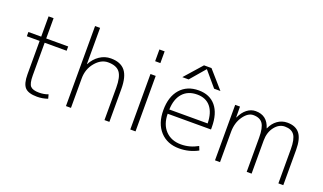

<svg xmlns="http://www.w3.org/2000/svg" viewBox="-75 -1217 2847 1691"><g transform="rotate(20 1348.5 -371.5)"><path d="M220 -690V-500H426V-460H220V-153Q220 -78 242 -54Q264 -30 323 -30Q370 -30 408 -45L418 -7Q370 10 318 10Q237 10 205 -24.5Q173 -59 173 -147V-460H53V-500H173V-690Z M634 -750V-411H636Q665 -466 712.5 -498Q760 -530 817 -530Q908 -530 951 -477Q994 -424 994 -307V0H948V-303Q948 -405 915.5 -447Q883 -489 805 -489Q739 -489 686.5 -426Q634 -363 634 -277V0H587V-750Z M1190 -640V-750H1239V-640ZM1190 0V-520H1239V0Z M1641 -729 1522 -590H1463L1607 -753H1677L1820 -590H1761L1643 -729ZM1452 -243Q1453 -143 1507.5 -86Q1562 -29 1653 -29Q1736 -29 1810 -71L1825 -34Q1744 10 1650 10Q1538 10 1471.5 -62.5Q1405 -135 1405 -260Q1405 -386 1468 -458Q1531 -530 1640 -530Q1744 -530 1801 -461Q1858 -392 1858 -265V-243ZM1453 -283H1812Q1810 -384 1765.5 -437.5Q1721 -491 1640 -491Q1554 -491 1505 -436.5Q1456 -382 1453 -283Z M2029 -520 2030 -419H2032Q2056 -472 2093 -501Q2130 -530 2174 -530Q2282 -530 2315 -421H2317Q2339 -472 2379.5 -501Q2420 -530 2471 -530Q2549 -530 2586.5 -482Q2624 -434 2624 -330V0H2578V-320Q2578 -413 2551 -451.5Q2524 -490 2462 -490Q2407 -490 2367 -438.5Q2327 -387 2327 -310V0H2281V-320Q2281 -413 2254.5 -451.5Q2228 -490 2166 -490Q2116 -490 2073.5 -429.5Q2031 -369 2031 -283V0H1984V-520Z"/></g></svg>

Font: M PLUS 1p Light
Style: Regular
Weight: 300
Version: Version 1.061